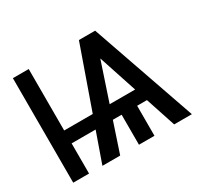

<svg xmlns="http://www.w3.org/2000/svg" viewBox="-146 -942 1237 1157"><g transform="rotate(-30 473.0 -363.5)"><path d="M883.5 0H760.3L691.4 -208.8H623.2V0H515.3V-208.8H454.2L384.6 0H261L334.9 -209.9H168V0H57.9V-727.3H168V-299.7H366.8L517.4 -727.3H630.3ZM661.6 -299.7 573.5 -566.8 484.4 -299.7Z"/></g></svg>

Font: Linik Sans Medium
Style: Regular
Weight: 500
Designer: Rasmus Andersson (font), Cristiano Sobral (main changes)
Foundry: rsms
Version: Version 3.018;June 1, 2022;FontCreator 14.0.0.2814 64-bit; t